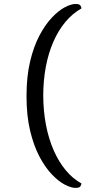

<svg xmlns="http://www.w3.org/2000/svg" viewBox="-20 -767 467 960"><path d="M357.5 172.5Q335.3 172.5 303.8 156Q272.3 139.5 239 104.7Q205.7 69.9 177.1 15.7Q148.5 -38.6 130.5 -113.6Q112.6 -188.6 112.6 -286.6Q112.6 -384.6 130.5 -459.8Q148.5 -535.1 177.3 -589.6Q206.2 -644.1 239.5 -679.1Q272.8 -714.1 304 -730.6Q335.3 -747.1 357.5 -747.1Q377.1 -747.1 382.1 -739.3Q387.1 -731.5 387.1 -724.8Q342.2 -699.6 306.7 -656.9Q271.2 -614.2 246.6 -557.6Q221.9 -501.1 209.1 -432.8Q196.2 -364.5 196.2 -287.1Q196.7 -210.6 210 -141.6Q223.3 -72.6 248.4 -15.4Q273.5 41.8 308.6 84.1Q343.6 126.3 387.1 150.2Q387.1 156.3 382.1 164.4Q377.1 172.5 357.5 172.5Z"/></svg>

Font: Arima Thin
Style: Regular
Weight: 100
Designer: Joana Correia and Natanael Gama
Foundry: NDISCOVER
Version: Version 1.101;gftools[0.9.23]